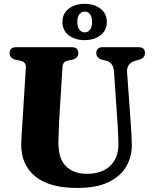

<svg xmlns="http://www.w3.org/2000/svg" viewBox="-20 -940 772 976"><path d="M578 -306 559.5 -576Q556.5 -621.5 519.5 -631.5L500 -636Q469.5 -644.5 469.5 -670Q469.5 -700 502.5 -700H684.5Q717 -700 717 -670Q717 -645.5 687 -636.5L668 -631Q622.5 -618 626 -571.5L645 -308Q647 -282 648.2 -257Q649.5 -232 650 -205Q650.5 -142 621 -92.2Q591.5 -42.5 530 -13.5Q468.5 15.5 372.5 15.5Q231 15.5 159.2 -43.5Q87.5 -102.5 88 -204Q88 -223.5 90.2 -257.5Q92.5 -291.5 94.5 -325L111.5 -598Q113 -624.5 83.5 -631.5L60 -636Q29 -643.5 29 -670Q29 -700 62.5 -700H345Q378 -700 378 -670Q378 -644.5 347.5 -636.5L323 -631.5Q299 -626 297.5 -598.5L280.5 -322Q279 -289.5 278.2 -262.8Q277.5 -236 277 -216.5Q276.5 -133.5 315.2 -95Q354 -56.5 422 -56.5Q497.5 -56.5 540 -96.8Q582.5 -137 582 -207.5Q581.5 -241.5 580.2 -263.8Q579 -286 578 -306ZM410 -736Q362.5 -736 330 -760.2Q297.5 -784.5 297.5 -828.5Q297.5 -872 330 -896.2Q362.5 -920.5 410 -920.5Q459 -920.5 491 -895.8Q523 -871 523 -828.5Q523 -785.5 491 -760.8Q459 -736 410 -736ZM411 -881Q394 -881 383.5 -867.5Q373 -854 373 -828.5Q373 -803 383.5 -789.2Q394 -775.5 411 -775.5Q427.5 -775.5 437.8 -789.5Q448 -803.5 448 -828.5Q448 -853.5 437.8 -867.2Q427.5 -881 411 -881Z"/></svg>

Font: Fraunces 72pt S050
Style: Bold
Weight: 700
Version: Version 1.000; ttfautohint (v1.8.3)